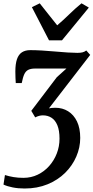

<svg xmlns="http://www.w3.org/2000/svg" viewBox="-36 -860 548 1126"><path d="M108.5 245.5Q70.5 245.5 38.8 239.2Q7 233 -15.5 222.5L-7 166.5Q16.5 174 43.2 178.5Q70 183 101 183Q146.5 183 185 164.5Q223.5 146 252.2 113.8Q281 81.5 297 40.2Q313 -1 313 -46.5Q313 -95 300.5 -125.2Q288 -155.5 266 -169.5Q244 -183.5 215.5 -183.5Q204.5 -183.5 193.2 -180.5Q182 -177.5 170.5 -171.5L147.5 -210L297 -407L353.5 -458Q331 -458 307.5 -458Q284 -458 260.5 -458Q237 -458 213.8 -458Q190.5 -458 169 -458Q145 -458 130 -450.5Q115 -443 106.5 -424.8Q98 -406.5 91.5 -373H56.5Q55.5 -385 54.8 -402.8Q54 -420.5 54 -440.5Q54 -485 63.5 -512.8Q73 -540.5 92.5 -553.2Q112 -566 142 -566Q171.5 -566 209.5 -563.8Q247.5 -561.5 286.5 -558Q325.5 -554.5 360.2 -552.2Q395 -550 418 -550Q435.5 -550 447.8 -553Q460 -556 470 -564L493 -538L251 -224.5Q257.5 -226 266.5 -227Q275.5 -228 289 -228Q330.5 -228 363.5 -207.5Q396.5 -187 415.5 -147.8Q434.5 -108.5 434.5 -51Q434.5 5 411.5 58.2Q388.5 111.5 345.8 153.8Q303 196 242.8 220.8Q182.5 245.5 108.5 245.5ZM251.5 -623.5 151 -818 197 -840.5Q222 -809.5 247.5 -776.8Q273 -744 299.5 -711.5Q337 -743.5 370.2 -776.2Q403.5 -809 442 -840.5L485 -815.5L327.5 -623.5Z"/></svg>

Font: Merriweather 24pt SemiBold
Style: Italic
Weight: 600
Italic angle: -7.8°
Version: Version 2.101